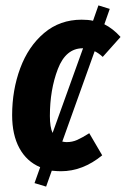

<svg xmlns="http://www.w3.org/2000/svg" viewBox="-20 -619 467 712"><path d="M331 -429 211 -94Q221 -92 227 -92Q248 -92 266 -100Q284 -108 311 -125L359 -43Q287 16 206 16Q194 16 172 14L151 73L108 60L129 1Q79 -20 52 -69.5Q25 -119 25 -192Q25 -285 55 -366Q85 -447 143.5 -496.5Q202 -546 283 -546Q308 -546 325 -542L345 -599L387 -586L367 -529Q399 -513 427 -482L361 -408Q346 -422 331 -429ZM288 -440H287Q224 -440 194.5 -363Q165 -286 165 -189Q165 -147 175 -126Z"/></svg>

Font: Fira Sans Compressed SemiBold
Style: Italic
Weight: 600
Width: 1
Italic angle: -8°
Designer: bBox Type GmbH & Carrois Corporate GbR & Edenspiekermann AG
Foundry: bBox Type GmbH & Carrois Corporate GbR & Edenspiekermann AG
Version: Version 4.301